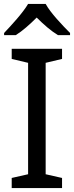

<svg xmlns="http://www.w3.org/2000/svg" viewBox="-20 -964 379 984"><path d="M214 -944H124C98 -899 38 -834 1 -795V-784H61C96 -806 132 -838 168 -874C204 -838 242 -805 277 -784H339V-795C301 -833 238 -899 214 -944ZM298 0V-52L214 -71V-642L298 -662V-714H40V-662L124 -642V-71L40 -52V0Z"/></svg>

Font: Noto Sans Syriac Western
Style: Regular
Weight: 400
Designer: Patrick Giasson and the Monotype Design Team
Foundry: Monotype Imaging Inc.
Version: Version 3.000